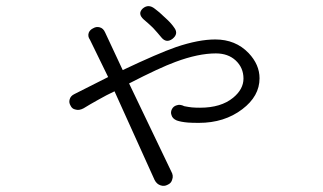

<svg xmlns="http://www.w3.org/2000/svg" viewBox="-20 -625 1040 618"><path d="M375 -399.4 318.4 -520.5Q312.5 -534.2 300.8 -537.1Q290 -540 280.3 -534.2Q269.5 -529.3 265.6 -519.5Q261.7 -507.8 269.5 -497.1L328.1 -377L219.7 -322.3Q207 -316.4 204.1 -304.7Q201.2 -294.9 207 -285.2Q211.9 -274.4 222.7 -272.5Q234.4 -268.6 249 -276.4Q269.5 -289.1 295.9 -303.7Q323.2 -319.3 348.6 -331.1L477.5 -45.9Q484.4 -32.2 497.1 -28.3Q508.8 -24.4 519.5 -30.3Q531.2 -35.2 534.2 -46.9Q539.1 -59.6 531.2 -73.2L395.5 -356.4Q494.1 -407.2 544.9 -425.8Q618.2 -453.1 674.8 -453.1Q713.9 -453.1 738.3 -430.7Q763.7 -407.2 763.7 -372.1Q763.7 -337.9 730.5 -310.5Q691.4 -278.3 624 -278.3Q609.4 -278.3 597.7 -279.3Q587.9 -280.3 573.2 -283.2Q559.6 -290 548.8 -286.1Q538.1 -283.2 533.2 -273.4Q528.3 -263.7 532.2 -253.9Q535.2 -243.2 548.8 -237.3Q562.5 -232.4 585 -230.5Q597.7 -229.5 620.1 -229.5Q702.1 -229.5 759.8 -273.4Q815.4 -315.4 815.4 -373Q815.4 -417 780.3 -454.1Q738.3 -498 672.9 -498Q619.1 -498 546.9 -473.6Q488.3 -453.1 375 -399.4ZM478.5 -596.7Q458 -613.3 439.5 -597.7Q421.9 -581.1 442.4 -562.5Q460.9 -546.9 472.7 -535.2Q486.3 -520.5 500 -503.9Q515.6 -485.4 535.2 -500Q554.7 -515.6 542 -534.2Q532.2 -548.8 518.6 -561.5Q509.8 -570.3 493.2 -585Z"/></svg>

Font: Gulim
Style: Regular
Weight: 400
Version: Version 2.21